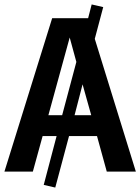

<svg xmlns="http://www.w3.org/2000/svg" viewBox="-25 -773 632 865"><path d="M587 0 402 -598 440 -741 388 -753 372 -691H210L-5 0H123L167 -160H230L172 60L224 72L286 -160H412L456 0ZM289 -604 319 -494 255 -254H193ZM347 -393 386 -254H311Z"/></svg>

Font: Fira Sans Medium
Style: Regular
Weight: 500
Designer: Carrois Corporate & Edenspiekermann AG
Foundry: Carrois Corporate GbR & Edenspiekermann AG
Version: Version 4.203